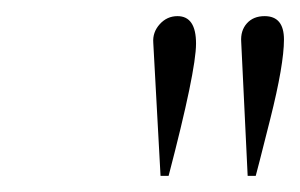

<svg xmlns="http://www.w3.org/2000/svg" viewBox="-20 -677 372 238"><path d="M308 -657Q332 -657 332 -628Q332 -597 315 -529.5Q298 -462 297 -459H287L279 -625Q278 -639 286 -648Q294 -657 308 -657ZM200 -657Q223 -657 223 -623Q223 -589 189 -459H179L170 -624Q169 -637 178 -647Q187 -657 200 -657Z"/></svg>

Font: Great Vibes
Style: Regular
Weight: 400
Designer: Robert E. Leuschke
Foundry: Robert E. Leuschke
Version: Version 1.001